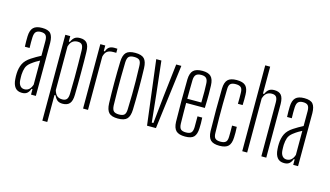

<svg xmlns="http://www.w3.org/2000/svg" viewBox="-107 -1164 2970 1728"><g transform="rotate(15 1378.0 -300.0)"><path d="M126 6Q83 6 61.5 -21.5Q40 -49 37 -99Q36 -113 35.5 -126Q35 -139 36 -152Q38 -202 56.5 -241Q75 -280 124 -312Q144 -325 166 -338Q188 -351 210 -362V-501Q210 -536 197 -552Q184 -568 150 -568Q121 -568 106 -554Q91 -540 89 -502Q88 -483 88 -454.5Q88 -426 89 -402H45Q44 -425 43.5 -451.5Q43 -478 44 -499Q46 -556 71.5 -581Q97 -606 152 -606Q211 -606 233 -579.5Q255 -553 256 -494L255 0H210V-51H201Q192 -25 175 -9.5Q158 6 126 6ZM139 -31Q190 -31 210 -93V-317Q194 -309 175.5 -298Q157 -287 131 -267Q102 -244 92.5 -216.5Q83 -189 81 -152Q81 -143 81 -129Q81 -115 82 -101Q84 -68 99 -49.5Q114 -31 139 -31Z M369 200V-600H415V-549H425Q438 -579 456 -592.5Q474 -606 506 -606Q550 -606 570.5 -581.5Q591 -557 592 -500Q593 -463 593.5 -413Q594 -363 594 -308Q594 -253 593.5 -199Q593 -145 592 -100Q591 -43 569.5 -18.5Q548 6 505 6Q475 6 457 -7Q439 -20 425 -51H415V200ZM492 -31Q520 -31 533 -46.5Q546 -62 547 -98Q549 -179 549.5 -247Q550 -315 549 -377Q548 -439 547 -502Q546 -538 534 -553.5Q522 -569 494 -569Q464 -569 444.5 -553.5Q425 -538 415 -503V-97Q425 -62 443 -46.5Q461 -31 492 -31Z M695 0V-600H741V-548H751Q761 -577 778.5 -589Q796 -601 826 -601Q842 -601 854 -600V-562H826Q788 -562 768.5 -546.5Q749 -531 741 -496V0Z M1020 6Q960 6 935.5 -20Q911 -46 909 -106Q906 -199 906 -299.5Q906 -400 909 -494Q911 -554 935.5 -580Q960 -606 1020 -606Q1080 -606 1104.5 -580Q1129 -554 1131 -494Q1134 -401 1134 -300Q1134 -199 1131 -106Q1129 -46 1104.5 -20Q1080 6 1020 6ZM1020 -32Q1055 -32 1069.5 -46Q1084 -60 1085 -98Q1088 -175 1088.5 -237.5Q1089 -300 1088.5 -362Q1088 -424 1085 -501Q1084 -540 1069.5 -554Q1055 -568 1020 -568Q985 -568 970.5 -554Q956 -540 954 -501Q952 -424 951.5 -362Q951 -300 951.5 -237.5Q952 -175 954 -98Q956 -60 971 -46Q986 -32 1020 -32Z M1291 0 1216 -600H1264L1298 -297L1325 -38H1340L1367 -297L1402 -600H1450L1374 0Z M1708 -199H1752Q1754 -172 1754 -147Q1754 -122 1753 -101Q1751 -44 1727.5 -19Q1704 6 1646 6Q1587 6 1561.5 -19Q1536 -44 1534 -101Q1532 -194 1532 -299Q1532 -404 1534 -498Q1536 -556 1562 -581Q1588 -606 1646 -606Q1701 -606 1726 -581Q1751 -556 1753 -499Q1754 -474 1754.5 -418.5Q1755 -363 1752 -289H1578Q1578 -245 1578.5 -199.5Q1579 -154 1580 -98Q1581 -60 1595.5 -46Q1610 -32 1644 -32Q1678 -32 1692.5 -46Q1707 -60 1708 -98Q1709 -138 1708 -199ZM1646 -568Q1611 -568 1596 -552.5Q1581 -537 1580 -502Q1579 -451 1578.5 -410Q1578 -369 1578 -328H1709Q1710 -387 1710 -432.5Q1710 -478 1708 -502Q1707 -537 1692.5 -552.5Q1678 -568 1646 -568Z M1856 -101Q1854 -194 1854 -299Q1854 -404 1856 -498Q1858 -556 1883 -581Q1908 -606 1966 -606Q2024 -606 2049 -581Q2074 -556 2075 -499Q2075 -479 2075.5 -454Q2076 -429 2074 -402H2030Q2031 -430 2030.5 -456Q2030 -482 2030 -502Q2030 -540 2015 -554Q2000 -568 1966 -568Q1932 -568 1917 -554Q1902 -540 1902 -502Q1900 -425 1899.5 -362.5Q1899 -300 1899.5 -237.5Q1900 -175 1902 -98Q1902 -60 1917 -46Q1932 -32 1966 -32Q2000 -32 2015 -46Q2030 -60 2030 -98Q2030 -119 2030.5 -144Q2031 -169 2030 -199H2074Q2076 -172 2076 -147Q2076 -122 2075 -101Q2073 -44 2048.5 -19Q2024 6 1966 6Q1908 6 1883 -19Q1858 -44 1856 -101Z M2178 0V-800H2224V-549H2235Q2248 -579 2266.5 -592.5Q2285 -606 2316 -606Q2360 -606 2380.5 -581.5Q2401 -557 2402 -500V0H2356V-502Q2356 -538 2343.5 -553.5Q2331 -569 2303 -569Q2273 -569 2253.5 -553.5Q2234 -538 2224 -503V0Z M2569 6Q2526 6 2504.5 -21.5Q2483 -49 2480 -99Q2479 -113 2478.5 -126Q2478 -139 2479 -152Q2481 -202 2499.5 -241Q2518 -280 2567 -312Q2587 -325 2609 -338Q2631 -351 2653 -362V-501Q2653 -536 2640 -552Q2627 -568 2593 -568Q2564 -568 2549 -554Q2534 -540 2532 -502Q2531 -483 2531 -454.5Q2531 -426 2532 -402H2488Q2487 -425 2486.5 -451.5Q2486 -478 2487 -499Q2489 -556 2514.5 -581Q2540 -606 2595 -606Q2654 -606 2676 -579.5Q2698 -553 2699 -494L2698 0H2653V-51H2644Q2635 -25 2618 -9.5Q2601 6 2569 6ZM2582 -31Q2633 -31 2653 -93V-317Q2637 -309 2618.5 -298Q2600 -287 2574 -267Q2545 -244 2535.5 -216.5Q2526 -189 2524 -152Q2524 -143 2524 -129Q2524 -115 2525 -101Q2527 -68 2542 -49.5Q2557 -31 2582 -31Z"/></g></svg>

Font: Big Shoulders Display Light
Style: Regular
Weight: 300
Designer: Patric King
Foundry: XO Type Co
Version: Version 1.000; ttfautohint (v1.8.2)